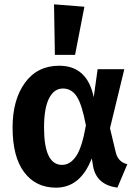

<svg xmlns="http://www.w3.org/2000/svg" viewBox="-20 -849 636 885"><path d="M229 -829 369 -818 326 -596H233ZM253 -546Q382 -546 412 -401L430 -530H553L487 -258L514 -145Q525 -102 567 -92L521 16Q427 3 410 -78L403 -119Q351 16 238 16Q145 16 91.5 -55Q38 -126 38 -261Q38 -389 95 -467.5Q152 -546 253 -546ZM270 -441Q229 -441 206 -395.5Q183 -350 183 -261Q183 -89 266 -89Q303 -89 330.5 -128.5Q358 -168 376 -271Q358 -367 334 -404Q310 -441 270 -441Z"/></svg>

Font: Fira Sans SemiBold
Style: Regular
Weight: 600
Designer: bBox Type GmbH & Carrois Corporate GbR & Edenspiekermann AG
Foundry: bBox Type GmbH & Carrois Corporate GbR & Edenspiekermann AG
Version: Version 4.301;PS 004.301;hotconv 1.0.88;makeotf.lib2.5.64775